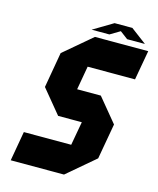

<svg xmlns="http://www.w3.org/2000/svg" viewBox="-120 -896 804 979"><g transform="rotate(15 282.0 -406.0)"><path d="M31.2 0 58.6 -156.2H308.6L331.1 -281.2H206.1L103 -406.2L135.7 -593.8L283.2 -718.8H564.5L536.6 -562.5H286.6L264.6 -437.5H389.6L492.7 -312.5L459.5 -125L312.5 0ZM361.8 -812.5H455.6L538.6 -750H444.8L403.3 -781.2L351.1 -750H257.3Z"/></g></svg>

Font: Signwood
Style: Italic
Weight: 400
Italic angle: -10°
Designer: GGBotNet
Foundry: GGBotNet
Version: 0.95